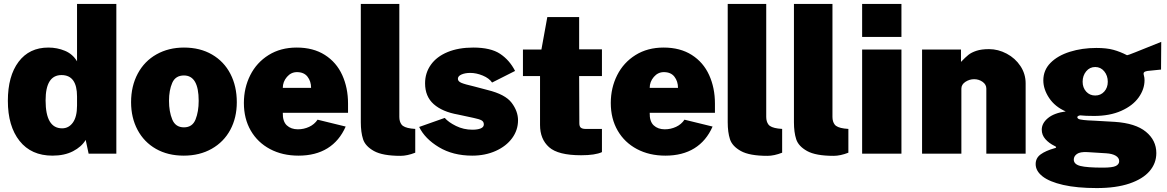

<svg xmlns="http://www.w3.org/2000/svg" viewBox="-20 -782 5937 977"><path d="M20 -269Q20 -395 74.5 -467.5Q129 -540 226 -540Q271 -540 310.5 -523.5Q350 -507 372 -470V-762H572V0H431L416 -70Q395 -35 351.5 -12.5Q308 10 247 10Q139 10 79.5 -65Q20 -140 20 -269ZM372 -245V-291Q372 -400 293 -400Q212 -400 212 -271Q212 -129 296 -129Q330 -129 351 -158.5Q372 -188 372 -245Z M647 -262Q647 -344 681 -407.5Q715 -471 776.5 -505.5Q838 -540 916 -540Q998 -540 1059 -504.5Q1120 -469 1152.5 -406Q1185 -343 1185 -262Q1185 -183 1152 -121.5Q1119 -60 1057.5 -25Q996 10 915 10Q834 10 773.5 -24.5Q713 -59 680 -121Q647 -183 647 -262ZM991 -269Q991 -398 916 -398Q873 -398 856.5 -360.5Q840 -323 840 -269Q840 -214 856.5 -174Q873 -134 916 -134Q959 -134 975 -174Q991 -214 991 -269Z M1496 -124Q1526 -124 1553 -136.5Q1580 -149 1596 -173L1739 -138Q1707 -65 1646.5 -27.5Q1586 10 1499 10Q1417 10 1354 -23.5Q1291 -57 1256 -117.5Q1221 -178 1221 -258Q1221 -335 1253.5 -399.5Q1286 -464 1347 -502Q1408 -540 1490 -540Q1574 -540 1633 -502.5Q1692 -465 1721.5 -400Q1751 -335 1751 -255V-208H1419Q1418 -164 1439.5 -144Q1461 -124 1496 -124ZM1563 -335Q1563 -368 1545 -391.5Q1527 -415 1491 -415Q1461 -415 1440 -390.5Q1419 -366 1419 -335Z M1816 -160V-762H2012V-187Q2012 -163 2023.5 -148Q2035 -133 2072 -128L2093 -126V-5Q2052 11 2018 11Q1927 11 1883 -13.5Q1839 -38 1827.5 -73.5Q1816 -109 1816 -160Z M2113 -136 2243 -182Q2262 -160 2300.5 -141Q2339 -122 2384 -122Q2410 -122 2426 -128.5Q2442 -135 2442 -149Q2442 -163 2430.5 -169.5Q2419 -176 2390 -182L2311 -199Q2231 -213 2187 -252Q2143 -291 2143 -358Q2143 -411 2172.5 -452.5Q2202 -494 2257.5 -517Q2313 -540 2388 -540Q2477 -540 2525 -508Q2573 -476 2601 -421L2484 -362Q2469 -384 2436.5 -397.5Q2404 -411 2373 -411Q2347 -411 2328.5 -403Q2310 -395 2310 -381Q2310 -368 2327.5 -360.5Q2345 -353 2393 -342L2461 -324Q2551 -302 2583.5 -259Q2616 -216 2616 -170Q2616 -120 2586 -79Q2556 -38 2502.5 -14Q2449 10 2383 10Q2285 10 2213.5 -33Q2142 -76 2113 -136Z M2927 -395 2928 -155Q2928 -138 2936 -132Q2944 -126 2959 -126H3043V-8Q3009 8 2937 8Q2820 8 2774 -33Q2728 -74 2728 -146V-395H2641V-530H2735L2765 -695H2927V-531H3043V-395Z M3363 -124Q3393 -124 3420 -136.5Q3447 -149 3463 -173L3606 -138Q3574 -65 3513.5 -27.5Q3453 10 3366 10Q3284 10 3221 -23.5Q3158 -57 3123 -117.5Q3088 -178 3088 -258Q3088 -335 3120.5 -399.5Q3153 -464 3214 -502Q3275 -540 3357 -540Q3441 -540 3500 -502.5Q3559 -465 3588.5 -400Q3618 -335 3618 -255V-208H3286Q3285 -164 3306.5 -144Q3328 -124 3363 -124ZM3430 -335Q3430 -368 3412 -391.5Q3394 -415 3358 -415Q3328 -415 3307 -390.5Q3286 -366 3286 -335Z M3683 -160V-762H3879V-187Q3879 -163 3890.5 -148Q3902 -133 3939 -128L3960 -126V-5Q3919 11 3885 11Q3794 11 3750 -13.5Q3706 -38 3694.5 -73.5Q3683 -109 3683 -160Z M4020 -160V-762H4216V-187Q4216 -163 4227.5 -148Q4239 -133 4276 -128L4297 -126V-5Q4256 11 4222 11Q4131 11 4087 -13.5Q4043 -38 4031.5 -73.5Q4020 -109 4020 -160Z M4567 -594H4367V-762H4567ZM4567 0H4367V-530H4567Z M4672 -530H4870V-467Q4893 -491 4908 -503Q4923 -515 4948.5 -523.5Q4974 -532 5013 -532Q5059 -532 5102.5 -509Q5146 -486 5172.5 -446Q5199 -406 5199 -358V0H4999V-331Q4999 -352 4980 -365.5Q4961 -379 4937 -379Q4913 -379 4892.5 -365.5Q4872 -352 4872 -331V0H4672Z M5250 53Q5250 22 5275.5 3.5Q5301 -15 5347 -28Q5354 -29 5354 -33Q5354 -36 5347 -39Q5318 -53 5299.5 -74Q5281 -95 5281 -122Q5281 -155 5312.5 -181Q5344 -207 5403 -215Q5348 -239 5318.5 -283.5Q5289 -328 5289 -373Q5289 -425 5325.5 -462Q5362 -499 5424 -518.5Q5486 -538 5559 -538Q5611 -538 5645.5 -528.5Q5680 -519 5715 -501Q5717 -500 5757 -516L5889 -569L5888 -428L5819 -421Q5808 -419 5803.5 -416Q5799 -413 5799 -406L5801 -397Q5804 -387 5804 -374Q5804 -328 5774 -286Q5744 -244 5685.5 -218Q5627 -192 5547 -192Q5503 -192 5476 -195Q5462 -192 5462 -186Q5462 -177 5477 -174Q5492 -171 5515.5 -169.5Q5539 -168 5547 -168L5652 -162Q5758 -155 5811 -111.5Q5864 -68 5864 -3Q5864 49 5829.5 89Q5795 129 5727 152Q5659 175 5561 175Q5460 175 5390 159Q5320 143 5285 115.5Q5250 88 5250 53ZM5617 -366Q5617 -397 5599 -419Q5581 -441 5553 -441Q5525 -441 5507 -419Q5489 -397 5489 -366Q5489 -336 5507 -316Q5525 -296 5553 -296Q5581 -296 5599 -316Q5617 -336 5617 -366ZM5675 38Q5675 21 5657.5 10.5Q5640 0 5609 -2L5513 -8Q5476 -10 5460 1.5Q5444 13 5444 30Q5444 54 5477.5 62.5Q5511 71 5592 71Q5641 71 5658 62.5Q5675 54 5675 38Z"/></svg>

Font: Morrison Black
Style: Regular
Weight: 900
Designer: Pablo Impallari, Rodrigo Fuenzalida (Modified by Dan O. Williams)
Version: Version 0.03;June 6, 2019;FontCreator 11.5.0.2425 64-bit; tt